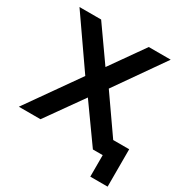

<svg xmlns="http://www.w3.org/2000/svg" viewBox="-191 -852 1107 1152"><g transform="rotate(30 362.5 -275.5)"><path d="M179 -700 344 -466 509 -700H661L426 -364L680 0H526L344 -255L163 0H13L266 -359L29 -700ZM714 -110V149H594V0H526V-110Z"/></g></svg>

Font: APTA Sans SemiBold
Style: Bold
Weight: 600
Version: Version 7.200